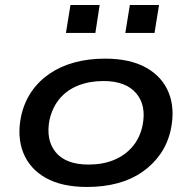

<svg xmlns="http://www.w3.org/2000/svg" viewBox="-20 -734 763 763"><path d="M326 9Q226 9 162 -27Q98 -63 72.5 -127Q47 -191 64 -273Q76 -327 105 -369.5Q134 -412 177.5 -441.5Q221 -471 276.5 -486Q332 -501 397 -501Q497 -501 561 -465Q625 -429 650.5 -365.5Q676 -302 659 -220Q647 -165 618 -123Q589 -81 546 -51Q503 -21 447.5 -6Q392 9 326 9ZM332 -80Q388 -80 432 -98Q476 -116 505.5 -150Q535 -184 546 -233Q563 -314 521.5 -363Q480 -412 391 -412Q336 -412 291.5 -394.5Q247 -377 218 -343Q189 -309 177 -259Q161 -178 201.5 -129Q242 -80 332 -80ZM478 -603 496 -714H612L594 -603ZM242 -603 260 -714H376L359 -603Z"/></svg>

Font: Nunito Sans 10pt Expanded SemiBold
Style: Italic
Weight: 600
Width: 7
Italic angle: -9°
Designer: Vernon Adams
Foundry: Vernon Adams
Version: Version 3.101;gftools[0.9.27]